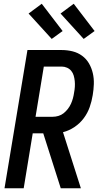

<svg xmlns="http://www.w3.org/2000/svg" viewBox="-20 -1001 540 1021"><path d="M4 0 126 -735H308Q338 -735 366 -728Q394 -721 416.5 -704.5Q439 -688 453 -664Q467 -640 473.5 -612Q480 -584 479 -554Q478 -524 473 -495Q468 -463 457 -431.5Q446 -400 425.5 -372.5Q405 -345 376 -325.5Q347 -306 315 -298L410 0H303L210 -292H154L106 0ZM169 -380H260Q275 -380 290.5 -384.5Q306 -389 318.5 -399Q331 -409 341 -422Q351 -435 357.5 -449.5Q364 -464 368 -479Q372 -494 374 -509Q377 -524 378 -539.5Q379 -555 377.5 -570Q376 -585 372 -599Q368 -613 359 -624Q350 -635 336.5 -641Q323 -647 308 -647H213ZM425 -794 302 -929 372 -981 483 -836ZM255 -794 132 -929 202 -981 313 -836Z"/></svg>

Font: Iosevka SS04 Semibold
Style: Italic
Weight: 600
Italic angle: -9°
Monospace: yes
Designer: Belleve Invis
Foundry: Belleve Invis
Version: Version 19.0.0; ttfautohint (v1.8.4)